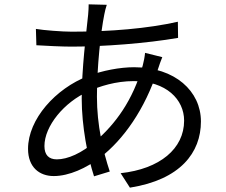

<svg xmlns="http://www.w3.org/2000/svg" viewBox="-20 -814 1040 884"><path d="M471.6 -791.9 388.2 -794C388.5 -782 387.2 -763.5 385.8 -746C376.8 -659.1 356.2 -497.5 356.2 -360.1C356.2 -233.2 383.7 -91.6 412.9 -2.2L485.4 -24.3C454.1 -118.6 426.3 -238.8 426.3 -368.2C426.3 -505.4 443.5 -663.9 460.2 -747.3C463 -761.2 467 -779.2 471.6 -791.9ZM310.4 -668.1C267.5 -668.1 180.1 -674.7 145.3 -680.9L147.5 -605.7C188.3 -603.1 266.3 -599.3 309.1 -599.3C458 -599.3 655.5 -614.6 799.9 -639.6L798.9 -713.9C660 -682.5 486.5 -668.1 310.4 -668.1ZM727.2 -550.9 647.9 -570.6C646.5 -554.2 641.6 -527.8 637.3 -512.9C591.7 -350.1 509.8 -242.2 420.8 -164.8C356.3 -108.4 291.3 -80.3 241.7 -80.3C204.3 -80.3 184.6 -100.8 184.6 -141.6C184.6 -233.4 274.9 -343.6 388 -393.9C438.6 -416.5 512.1 -440.6 596.1 -440.6C745.4 -440.6 827.7 -355.9 827.7 -258.6C827.7 -129.4 715.9 -36.1 535.4 -16.6L578.2 50C810.4 13.3 905.1 -111.2 905.1 -254.7C905.1 -394 786 -504.5 597.3 -504.5C532.2 -504.5 451 -489.1 384.8 -463.7C236.3 -406.3 109.1 -265.6 109.1 -128.7C109.1 -44 161.4 -3.4 227.4 -3.4C298 -3.4 378.1 -40.1 442.8 -89.9C547.1 -170.6 647.2 -309.7 706.9 -494.4C712 -510.5 721.3 -537.2 727.2 -550.9Z"/></svg>

Font: Source Han Sans JP VF
Style: Regular
Weight: 250
Designer: Ryoko NISHIZUKA 西塚涼子 (kana, bopomofo & ideographs); Paul D. Hunt (Latin, Greek & Cyrillic); Sandoll Communications 산돌커뮤니
Foundry: Adobe
Version: Version 2.004;hotconv 1.0.118;makeotfexe 2.5.65603